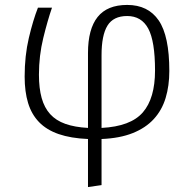

<svg xmlns="http://www.w3.org/2000/svg" viewBox="-20 -554 777 779"><path d="M138 -251Q138 -196 149 -156.5Q160 -117 183.5 -91Q207 -65 245 -51.5Q283 -38 337 -35V-339Q337 -436 376 -485Q415 -534 496 -534Q581 -534 624 -471Q667 -408 667 -266Q667 -206 652 -156.5Q637 -107 604 -71Q571 -35 518.5 -14Q466 7 392 10V197L337 205V10Q267 7 218 -10Q169 -27 138.5 -58.5Q108 -90 94 -136Q80 -182 80 -243Q80 -328 97 -400Q114 -472 134 -523H191Q173 -471 155.5 -399.5Q138 -328 138 -251ZM392 -35Q510 -41 559.5 -98Q609 -155 609 -268Q609 -387 581.5 -438Q554 -489 496 -489Q440 -489 416 -450Q392 -411 392 -330Z"/></svg>

Font: Jldddboxgfspflltxgxzjzlszac
Style: Regular
Weight: 300
Designer: Carrois Corporate & Edenspiekermann
Foundry: Carrois Corporate GbR & Edenspiekermann AG
Version: Version 2.001